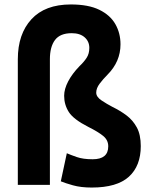

<svg xmlns="http://www.w3.org/2000/svg" viewBox="-20 -813 671 862"><path d="M521 -614Q521 -664 498 -704.5Q475 -745 426 -769Q377 -793 298 -793Q182 -793 121 -726.5Q60 -660 60 -547V17H204V-547Q204 -603 227 -633.5Q250 -664 302 -664Q339 -664 360 -645.5Q381 -627 381 -598Q381 -572 369 -553.5Q357 -535 337 -516Q304 -482 286 -447.5Q268 -413 268 -383Q268 -343 289 -310Q310 -277 377 -243Q421 -221 443.5 -202.5Q466 -184 466 -156Q466 -98 396 -98Q353 -98 324.5 -108Q296 -118 280 -125L253 1Q272 9 307.5 19Q343 29 392 29Q505 29 558.5 -19.5Q612 -68 612 -157Q612 -208 594.5 -240.5Q577 -273 548.5 -294.5Q520 -316 485 -333Q460 -346 436 -362Q412 -378 412 -397Q412 -417 427.5 -437.5Q443 -458 462 -477Q521 -536 521 -614Z"/></svg>

Font: Repo Bold
Style: Bold
Weight: 700
Designer: Stefan Peev
Foundry: Context Ltd
Version: Version 1.502